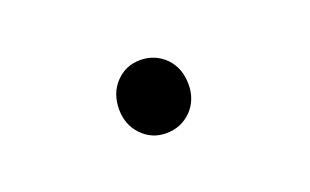

<svg xmlns="http://www.w3.org/2000/svg" viewBox="-36 -567 646 400"><g transform="rotate(-20 287.0 -367.0)"><path d="M229 -309Q207 -332 207 -366Q207 -402 229 -425Q251 -448 283 -448Q316 -448 339 -425Q361 -402 361 -366Q361 -332 339 -309Q316 -286 283 -286Q251 -286 229 -309Z"/></g></svg>

Font: Noto Sans S Chinese Medium
Style: Regular
Weight: 500
Designer: Ryoko NISHIZUKA  (kana & ideographs); Paul D. Hunt (Latin, Greek & Cyrillic); Wenlong ZHANG  (bopomofo); Sandoll Communi
Foundry: Adobe Systems Incorporated
Version: Version 1.000;PS 1;hotconv 1.0.78;makeotf.lib2.5.61930